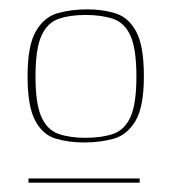

<svg xmlns="http://www.w3.org/2000/svg" viewBox="-20 -626 367 411"><path d="M39 -463Q39 -529 57 -559.5Q75 -590 104 -598Q133 -606 167 -606Q201 -606 228.5 -597Q256 -588 272 -557.5Q288 -527 288 -463Q288 -397 270 -367Q252 -337 223 -329Q194 -321 160 -321Q126 -321 98.5 -329.5Q71 -338 55 -368.5Q39 -399 39 -463ZM272 -462Q272 -521 259.5 -549Q247 -577 222.5 -585.5Q198 -594 163 -594Q129 -594 105 -585.5Q81 -577 68.5 -549Q56 -521 56 -462Q56 -404 68.5 -376Q81 -348 105 -339.5Q129 -331 163 -331Q198 -331 222.5 -339.5Q247 -348 259.5 -376Q272 -404 272 -462ZM41 -244H279V-235H41Z"/></svg>

Font: Genos Thin
Style: Italic
Weight: 100
Italic angle: -8°
Designer: Robert E. Leuschke
Foundry: Robert E. Leuschke
Version: Version 1.010